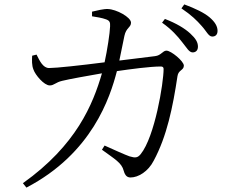

<svg xmlns="http://www.w3.org/2000/svg" viewBox="-20 -802 1040 872"><path d="M807 -611C827 -587 838 -564 855 -564C869 -564 879 -573 879 -590C879 -610 869 -627 844 -650C819 -673 781 -696 729 -716L716 -699C760 -668 787 -637 807 -611ZM896 -684C918 -660 927 -636 944 -636C959 -636 968 -645 968 -662C968 -682 957 -702 931 -724C907 -744 868 -763 817 -782L804 -764C850 -733 874 -709 896 -684ZM443 -122C500 -80 533 -63 542 -26C548 -5 557 4 573 4C608 4 653 -23 678 -72C738 -183 765 -316 786 -456C790 -485 815 -482 815 -504C815 -524 757 -572 736 -572C719 -572 712 -550 684 -547L522 -527L545 -639C553 -677 575 -677 575 -699C575 -724 508 -760 470 -761C451 -762 419 -754 398 -749V-728C416 -725 444 -721 462 -714C478 -708 481 -701 480 -682C479 -652 467 -573 455 -519C346 -505 235 -493 203 -493C175 -493 160 -526 146 -554L126 -549C125 -529 124 -505 132 -486C140 -462 180 -414 206 -414C226 -414 232 -428 263 -435C291 -442 379 -458 443 -469C402 -328 327 -143 84 30L100 50C399 -106 480 -360 511 -479C573 -488 661 -500 711 -500C719 -500 723 -496 723 -489C723 -425 683 -181 619 -102C605 -85 595 -84 568 -92C548 -99 497 -122 455 -141Z"/></svg>

Font: Harano Aji Mincho CN
Style: Regular
Weight: 400
Foundry: Masamichi Hosoda
Version: HaranoAjiMinchoCN-Regular version 20230610;ttx 4.39.4